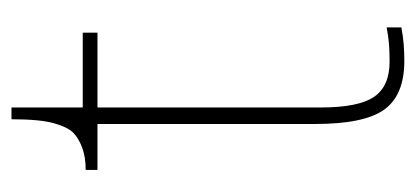

<svg xmlns="http://www.w3.org/2000/svg" viewBox="-210 -486 707 326"><g transform="rotate(-90 143.0 -323.5)"><path d="M202 10Q144 10 119.5 -24Q95 -58 95 -141V-511H17V-531Q38 -531 53.5 -536.5Q69 -542 79 -551Q89 -560 96 -584Q103 -608 103 -657H123V-536H250V-511H123V-132Q123 -68 141 -41.5Q159 -15 201 -15Q218 -15 230.5 -16Q243 -17 259 -20V5Q243 8 229.5 9Q216 10 202 10Z"/></g></svg>

Font: Noto Serif Thin
Style: Regular
Weight: 100
Designer: Monotype Design Team
Foundry: Monotype Imaging Inc.
Version: Version 2.015